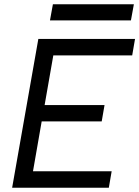

<svg xmlns="http://www.w3.org/2000/svg" viewBox="-20 -875 649 895"><path d="M36.6 0H487.3L500.5 -76.7H133.8L174.3 -309.1H454.1L467.3 -385.3H188L228.5 -616.7H596.2L609.4 -693.4H158.7ZM212.9 -779.8H590.3L604 -855H226.6Z"/></svg>

Font: Cascadia Mono NF SemiLight
Style: Italic
Weight: 350
Italic angle: -10°
Monospace: yes
Designer: Aaron Bell
Foundry: Saja Typeworks
Version: Version 2404.023